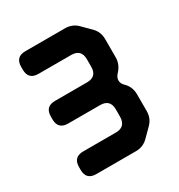

<svg xmlns="http://www.w3.org/2000/svg" viewBox="-126 -572 622 667"><g transform="rotate(-30 185.5 -238.5)"><path d="M30 -32Q30 8 70 8H229Q258 8 278 -12L311 -45Q331 -65 331 -94V-161Q331 -191 311 -211L309 -213Q299 -223 299 -235Q299 -248 311 -260Q331 -282 331 -310V-383Q331 -412 311 -432L278 -465Q258 -485 229 -485H70Q30 -485 30 -445V-434Q30 -394 70 -394H201Q241 -394 241 -354V-324Q241 -284 201 -284H73Q33 -284 33 -244V-233Q33 -193 73 -193H201Q241 -193 241 -153V-123Q240 -83 201 -83H70Q30 -83 30 -43Z"/></g></svg>

Font: WDXL Lubrifont SC
Style: Regular
Weight: 400
Designer: [WDXL Lubrifont] Copyright 2020-2022 (c) NightFurySL2001, Skr-ZERO; [ZCOOL QingKe HuangYou] Copyright 2018-2022 (c) The 
Version: Version 2.001;hotconv 1.1.1;makeotfexe 2.6.0